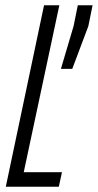

<svg xmlns="http://www.w3.org/2000/svg" viewBox="-20 -708 371 728"><path d="M2 0 147 -688H205L70 -55H215L203 0ZM211 -447 259 -609 275 -688H331L315 -609L254 -447Z"/></svg>

Font: Saira UltraCondensed
Style: Italic
Weight: 400
Width: 1
Italic angle: -12°
Designer: Hector Gatti with collaboration of the Omnibus-Type team
Foundry: Omnibus-Type
Version: Version 1.101